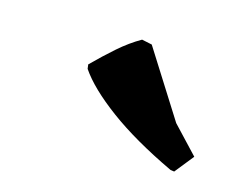

<svg xmlns="http://www.w3.org/2000/svg" viewBox="-46 -787 437 345"><g transform="rotate(15 172.0 -615.0)"><path d="M299 -508 292 -509Q218 -544 170 -579.5Q122 -615 101 -646L100 -654Q121 -675 141 -692.5Q161 -710 182 -722L201 -718L280 -593L327 -543Z"/></g></svg>

Font: Albura ExtraBold
Style: Italic
Weight: 758
Italic angle: -7°
Designer: Mercedes Jáuregui
Foundry: Omnibus-Type Team
Version: Version 1.000; ttfautohint (v1.8.3)